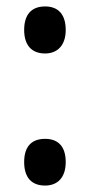

<svg xmlns="http://www.w3.org/2000/svg" viewBox="-20 -566 275 596"><path d="M55 -473C55 -426 78 -400 120 -400C158 -400 184 -425 184 -473C184 -520 162 -546 120 -546C77 -546 55 -520 55 -473ZM55 -63C55 -15 78 10 120 10C158 10 184 -14 184 -63C184 -112 160 -135 120 -135C77 -135 55 -110 55 -63Z"/></svg>

Font: Noto Sans Display Condensed Medium
Style: Regular
Weight: 500
Width: 3
Designer: Monotype Design Team
Foundry: Monotype Imaging Inc.
Version: Version 1.900